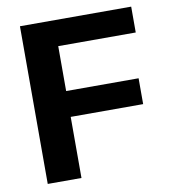

<svg xmlns="http://www.w3.org/2000/svg" viewBox="-77 -730 706 796"><g transform="rotate(-10 276.5 -332.0)"><path d="M528.3 -555V-663.8H60V0H202V-257.2H507V-366H202V-555Z"/></g></svg>

Font: Diatome Awesome Bold
Style: Regular
Weight: 400
Designer: 15.100.17
Foundry: 15.100.17
Version: Version 1.010;Fontself Maker 3.5.8